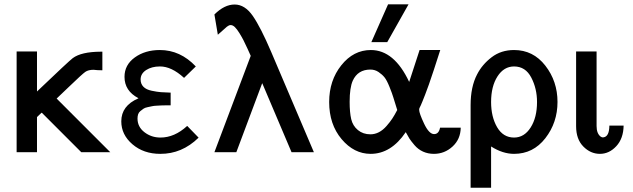

<svg xmlns="http://www.w3.org/2000/svg" viewBox="-20 -715 2976 902"><path d="M58.1 0V-473.1H153.8V-285.2Q304.7 -429.2 321.8 -441.9Q361.8 -471.7 453.1 -472.2H460.9V-384.8Q446.8 -384.8 437.5 -385.5Q428.2 -386.2 424.6 -386.7Q420.9 -387.2 419.9 -387.2Q395 -387.2 380.6 -377.2Q366.2 -367.2 300.8 -304.2Q266.6 -272 246.1 -252L498 0H361.8L176.8 -185.1H174.8L153.8 -165V0Z M549.8 -145Q549.8 -218.3 629.9 -252.9V-253.9Q564.9 -288.1 564.9 -354Q564.9 -410.2 613.3 -445.1Q661.6 -480 731 -480Q827.1 -480 899.9 -402.8L844.7 -349.1Q785.6 -403.3 731 -402.8Q692.9 -402.8 666.7 -386Q640.6 -369.1 640.6 -341.8Q640.6 -320.8 653.8 -307.4Q667 -293.9 692.9 -288.6Q718.8 -283.2 735.8 -282Q752.9 -280.8 781.7 -279.8V-220.2Q776.9 -220.2 762.5 -220.2Q748 -220.2 739.5 -219.7Q731 -219.2 716.3 -218.5Q701.7 -217.8 693.4 -215.8Q685.1 -213.9 672.9 -211.4Q660.6 -209 653.8 -204.1Q647 -199.2 639.4 -193.1Q631.8 -187 628.9 -178Q626 -168.9 626 -158.2Q626 -119.1 658.4 -94Q690.9 -68.8 733.9 -68.8Q799.8 -68.8 858.9 -123H859.9L912.6 -68.8V-67.9Q834.5 8.3 732.9 7.8Q654.8 7.8 602.3 -37.1Q549.8 -82 549.8 -145Z M987.3 0 1157.7 -452.1V-453.1Q1154.8 -460 1143.1 -485.6Q1131.3 -511.2 1124 -525.6Q1116.7 -540 1105 -559.1Q1093.3 -578.1 1083.5 -587.6Q1073.7 -597.2 1063.5 -597.2Q1055.7 -597.2 1046.1 -589.6Q1036.6 -582 1003.4 -551.8L987.3 -647Q1034.2 -693.8 1082.3 -693.8Q1130.4 -693.8 1167.5 -640.4Q1204.6 -586.9 1254.4 -470.2L1454.6 0H1349.6L1212.4 -323.2H1211.4L1090.3 0Z M1526.4 -235.8Q1526.4 -336.9 1583.5 -408.4Q1640.6 -480 1722.2 -480Q1832 -480 1902.3 -330.1L1951.2 -480H2048.3Q2032.2 -429.2 2018.3 -387.2Q2004.4 -345.2 1994.9 -318.1Q1985.4 -291 1977.3 -270.5Q1969.2 -250 1964.8 -239Q1960.4 -228 1957 -220.5Q1953.6 -212.9 1951.9 -210Q1950.2 -207 1949.7 -204.6Q1949.2 -202.1 1949.2 -199.2Q1949.2 -183.1 1972.4 -134Q1995.6 -85 2019.5 -85Q2041.5 -85 2047.4 -115.2H2144.5Q2143.6 -61 2106 -26.6Q2068.4 7.8 2018.6 7.8Q1990.7 7.8 1967.5 -2.7Q1944.3 -13.2 1927.2 -33.2Q1910.2 -53.2 1903.3 -64.2Q1896.5 -75.2 1886.2 -94.2Q1817.4 7.8 1721.2 7.8Q1643.1 7.8 1584.7 -61.5Q1526.4 -130.9 1526.4 -235.8ZM1622.6 -236.8Q1622.6 -187 1629.9 -155.5Q1637.2 -124 1661.4 -104Q1685.5 -84 1720.2 -84Q1741.2 -84 1760.3 -94Q1779.3 -104 1795.9 -123Q1812.5 -142.1 1823 -158Q1833.5 -173.8 1846.2 -198.2Q1833 -240.2 1827.6 -258.1Q1822.3 -275.9 1809.8 -306.9Q1797.4 -337.9 1786.4 -351.6Q1775.4 -365.2 1758.3 -376.7Q1741.2 -388.2 1720.2 -388.2Q1661.1 -388.2 1637.2 -335.9Q1622.6 -302.7 1622.6 -236.8ZM1724.6 -517.1 1803.2 -694.8H1899.4L1799.3 -517.1Z M2190.9 167V-221.2Q2190.9 -307.1 2221.2 -365.2Q2245.1 -412.1 2289.6 -446Q2334 -480 2395 -480Q2484.9 -480 2542 -406.5Q2599.1 -333 2599.1 -236.1Q2599.1 -139.2 2542 -65.7Q2484.9 7.8 2395 7.8Q2341.8 7.8 2287.1 -26.9V167ZM2287.1 -235.8Q2287.1 -166 2315.4 -117.4Q2343.8 -68.8 2395 -68.8Q2442.9 -68.8 2472.9 -116Q2502.9 -163.1 2502.9 -235.8Q2502.9 -298.8 2475.8 -350.8Q2448.7 -402.8 2395 -402.8Q2347.2 -402.8 2317.1 -356Q2287.1 -309.1 2287.1 -235.8Z M2686.5 -122.1V-473.1H2782.7V-123Q2782.7 -87.9 2801.8 -73.2L2808.6 -69.8H2815.4Q2842.3 -73.7 2842.8 -125H2909.7Q2908.7 -64 2875.2 -28.1Q2841.8 7.8 2798.3 7.8Q2754.4 7.8 2720.5 -26.6Q2686.5 -61 2686.5 -122.1Z"/></svg>

Font: CMU Bright
Style: SemiBold
Weight: 600
Version: Version 0.7.0